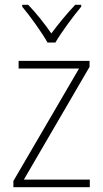

<svg xmlns="http://www.w3.org/2000/svg" viewBox="-20 -784 432 804"><path d="M179 -606H212C237 -649 286 -715 320 -756V-764H295C259 -726 224 -683 195 -644C168 -683 131 -730 98 -764H73V-756C105 -718 154 -650 179 -606ZM356 0V-32H80L355 -504V-529H58V-497H311L36 -26V0Z"/></svg>

Font: Noto Sans Bengali SemiCondensed ExtraLight
Style: Regular
Weight: 200
Width: 4
Designer: Joana Ranito - Universal Thirst; Jelle Bosma - Monotype Design Team
Foundry: Universal Thirst ehf.
Version: Version 3.000